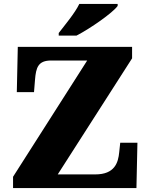

<svg xmlns="http://www.w3.org/2000/svg" viewBox="-20 -951 761 971"><path d="M277 -784V-771H367C437 -807 550 -886 575 -921V-931H381C360 -886 306 -822 277 -784ZM46 0H670L675 -229H588L583 -182C578 -128 560 -69 462 -69H272L648 -656V-714H70L65 -485H152L157 -547C162 -610 173 -645 239 -645H421L46 -57Z"/></svg>

Font: Noto Serif Lao Black
Style: Regular
Weight: 900
Designer: Monotype Design Team
Foundry: Monotype Imaging Inc.
Version: Version 2.003